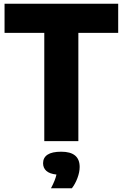

<svg xmlns="http://www.w3.org/2000/svg" viewBox="-20 -760 660 1034"><path d="M218.5 0V-583H4.5V-740H616.5V-583H402V0ZM409 139Q409 167 397 199Q385 231 367 254H254.5Q278 209.5 284 180Q247 176 229.5 160.2Q212 144.5 212 119Q212 89 236 73Q260 57 310 57Q409 57 409 139Z"/></svg>

Font: Encode Sans Semi Condensed ExBd
Style: Regular
Weight: 800
Width: 4
Designer: Multiple Designers
Foundry: Impallari Type
Version: Version 2.000